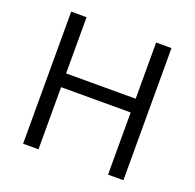

<svg xmlns="http://www.w3.org/2000/svg" viewBox="-125 -844 989 975"><g transform="rotate(20 369.0 -357.0)"><path d="M640.1 0H557.1V-335.9H181.2V0H98.1V-713.9H181.2V-410.2H557.1V-713.9H640.1Z"/></g></svg>

Font: f01525491
Style: Regular
Weight: 400
Foundry: Ascender Corporation
Version: Version 1.10